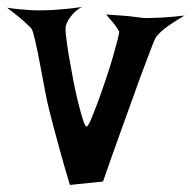

<svg xmlns="http://www.w3.org/2000/svg" viewBox="-70 -560 548 549"><path d="M-49.8 -538.1Q-33.2 -535.2 -16.1 -533.7Q1 -532.2 14.6 -531.2Q30.3 -530.3 44.9 -530.3Q59.6 -530.3 78.1 -531.2Q93.8 -532.2 115.7 -534.2Q137.7 -536.1 164.1 -540Q148.4 -531.2 139.6 -521.5Q130.9 -511.7 126 -503.9Q120.1 -494.1 118.2 -486.3Q116.2 -478.5 119.1 -454.1Q122.1 -429.7 127.4 -397.5Q132.8 -365.2 139.6 -330.1Q146.5 -294.9 153.8 -265.6Q161.1 -236.3 167.5 -216.8Q173.8 -197.3 177.7 -198.2Q181.6 -198.2 189.9 -217.8Q198.2 -237.3 209 -266.1Q219.7 -294.9 231.4 -329.6Q243.2 -364.3 252 -394.5Q260.7 -424.8 266.1 -445.8Q271.5 -466.8 270.5 -470.7Q267.6 -474.6 263.7 -481.4Q256.8 -492.2 233.4 -518.6Q261.7 -516.6 282.2 -515.1Q302.7 -513.7 315.4 -511.7Q330.1 -509.8 338.9 -508.8Q347.7 -507.8 364.3 -508.8Q377.9 -508.8 400.9 -510.3Q423.8 -511.7 458 -515.6Q432.6 -501 416.5 -489.7Q400.4 -478.5 391.6 -470.7Q380.9 -460.9 376 -454.1Q369.1 -441.4 351.6 -393.6Q343.8 -373 332.5 -342.8Q321.3 -312.5 306.2 -270Q291 -227.5 270.5 -170.9Q250 -114.3 224.6 -41L129.9 -31.2Q111.3 -92.8 100.1 -134.3Q88.9 -175.8 82 -201.2Q74.2 -230.5 70.3 -247.1Q65.4 -265.6 58.6 -301.3Q51.8 -336.9 44.9 -374Q38.1 -411.1 31.2 -440.9Q24.4 -470.7 20.5 -477.5Q16.6 -482.4 6.8 -491.2Q-1 -499 -14.6 -510.3Q-28.3 -521.5 -49.8 -538.1Z"/></svg>

Font: Irish Grover
Style: Regular
Weight: 400
Designer: Squid
Foundry: Font Diner, Inc DBA Sideshow
Version: Version 1.001